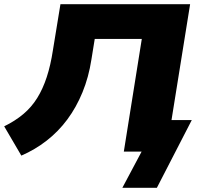

<svg xmlns="http://www.w3.org/2000/svg" viewBox="-24 -725 987 918"><path d="M561 173 653 0H568L654 -539H429L413 -440Q400 -356 370.5 -284Q341 -212 298 -154Q255 -96 199 -52.5Q143 -9 78 19L-4 -121Q49 -147 88 -180Q127 -213 154 -256.5Q181 -300 199.5 -356.5Q218 -413 229 -485L265 -705H885L796 -151H893L726 173Z"/></svg>

Font: Nunito Sans 7pt SemiExpanded Black
Style: Italic
Weight: 900
Width: 6
Italic angle: -9°
Designer: Vernon Adams
Foundry: Vernon Adams
Version: Version 3.101;gftools[0.9.27]